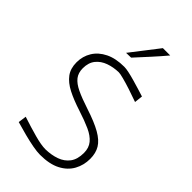

<svg xmlns="http://www.w3.org/2000/svg" viewBox="-290 -1059 1158 1158"><g transform="rotate(45 289.0 -480.5)"><path d="M301.5 9.5Q276 9.5 238 2.5Q200 -4.5 156.5 -15.8Q113 -27 71 -39.5L78 -92Q148 -69 206.5 -53Q265 -37 301 -37Q351 -38 391.8 -52.5Q432.5 -67 456.8 -99.2Q481 -131.5 481 -186Q481 -229 457.8 -257.2Q434.5 -285.5 390 -305.8Q345.5 -326 281.5 -346.5Q211.5 -369 162.8 -394Q114 -419 88.2 -453.8Q62.5 -488.5 62.5 -541Q62.5 -592.5 88.2 -634.5Q114 -676.5 163.8 -701Q213.5 -725.5 286 -725.5Q301 -725.5 326.8 -720Q352.5 -714.5 382 -706Q411.5 -697.5 439.5 -689Q467.5 -680.5 487.5 -674L481.5 -621Q440.5 -636 399.8 -649.2Q359 -662.5 328.2 -670.5Q297.5 -678.5 286 -678.5Q240.5 -677.5 201.5 -663.5Q162.5 -649.5 138.5 -619.8Q114.5 -590 114.5 -542Q114.5 -503 134.5 -477.2Q154.5 -451.5 197 -431.2Q239.5 -411 307 -389Q393 -361 442.2 -333Q491.5 -305 512.2 -270.5Q533 -236 533 -187.5Q533 -133.5 508.5 -88.8Q484 -44 432.8 -17.2Q381.5 9.5 301.5 9.5ZM233.5 -792.5Q268 -837 302.2 -881.2Q336.5 -925.5 370.5 -969.5H433Q396.5 -926 356.2 -881.8Q316 -837.5 275.5 -793.5Z"/></g></svg>

Font: Commissioner Loud ExtraLight
Style: Regular
Weight: 200
Designer: Kostas Bartsokas
Foundry: Kostas Bartsokas
Version: Version 1.000; ttfautohint (v1.8.3)